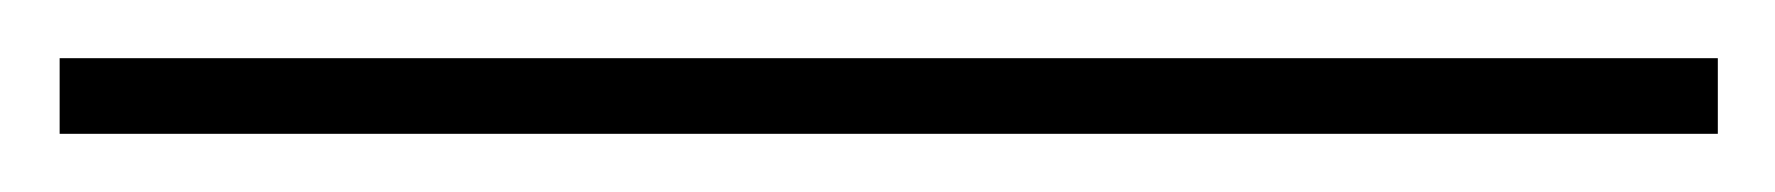

<svg xmlns="http://www.w3.org/2000/svg" viewBox="-26 117 610 66"><path d="M-5.5 163V137H564.5V163Z"/></svg>

Font: Bodoni Moda 9pt
Style: Regular
Weight: 400
Designer: Owen Earl
Foundry: indestructible type
Version: Version 2.005